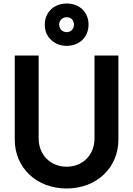

<svg xmlns="http://www.w3.org/2000/svg" viewBox="-20 -1061 758 1093"><path d="M360 -800C431 -800 484 -849 484 -921C484 -956 472 -985 449 -1008C425 -1030 395 -1041 360 -1041C288 -1041 235 -992 235 -921C235 -885 247 -856 271 -834C295 -811 325 -800 360 -800ZM360 -878C335 -878 317 -896 317 -921C317 -946 336 -963 360 -963C384 -963 401 -946 401 -921C401 -896 384 -878 360 -878ZM359 12C530 12 654 -106 654 -266V-745H518V-273C518 -180 452 -112 359 -112C267 -112 200 -180 200 -273V-745H64V-266C64 -106 188 12 359 12Z"/></svg>

Font: Plus Jakarta Sans
Style: Bold
Weight: 700
Designer: Gumpita Rahayu
Foundry: Tokotype
Version: Version 2.071;gftools[0.9.30]